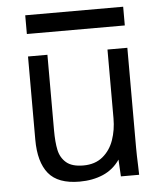

<svg xmlns="http://www.w3.org/2000/svg" viewBox="-53 -774 705 828"><g transform="rotate(-5 300.0 -360.5)"><path d="M83.5 -190V-550H167.5V-224Q167.5 -171.5 174.8 -137.5Q182 -103.5 206.8 -82.2Q231.5 -61 280.5 -61Q331.5 -61 364.5 -88.2Q397.5 -115.5 412.5 -158.8Q427.5 -202 427.5 -252V-550H513.5V-119Q513.5 -86 515.5 -38Q515.5 -27 516.5 0H437.5L433.5 -73Q405 -31.5 360 -12.2Q315 7 258.5 7Q165 7 124.2 -43Q83.5 -93 83.5 -190ZM87 -728H511V-647H87Z"/></g></svg>

Font: JuliaMono Latin
Style: Regular
Weight: 400
Monospace: yes
Designer: cormullion
Foundry: corm
Version: Version 0.049; ttfautohint (v1.8.4)